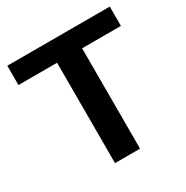

<svg xmlns="http://www.w3.org/2000/svg" viewBox="-158 -822 928 956"><g transform="rotate(-30 305.5 -344.0)"><path d="M600 -577H377V0H233V-577H11V-688H600Z"/></g></svg>

Font: Libra Sans
Style: Bold
Weight: 700
Foundry: Context Ltd
Version: Version 1.000